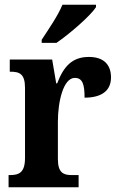

<svg xmlns="http://www.w3.org/2000/svg" viewBox="-20 -786 500 806"><path d="M155 -619V-606H217C274 -645 361 -721 383 -756V-766H242C224 -721 183 -662 155 -619ZM16 0H310V-51H282C248 -51 223 -59 223 -118V-275C223 -360 246 -459 294 -459C327 -459 335 -431 335 -376C405 -376 446 -404 446 -461C446 -512 418 -547 353 -547C283 -547 247 -507 220 -436H216L199 -536H21V-485H24C62 -485 85 -476 85 -417V-123C85 -60 59 -51 20 -51H16Z"/></svg>

Font: Noto Serif Devanagari Condensed
Style: Bold
Weight: 700
Width: 3
Designer: Universal Thirst, Indian Type Foundry and the Monotype Design Team
Foundry: Monotype Imaging Inc.
Version: Version 2.004